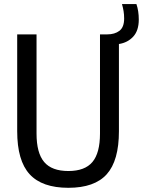

<svg xmlns="http://www.w3.org/2000/svg" viewBox="-20 -908 698 938"><path d="M314 9.5Q185.5 9.5 124.8 -56.8Q64 -123 64 -267V-740H158.5V-255.5Q158.5 -160.5 195.8 -116.5Q233 -72.5 314 -72.5Q394.5 -72.5 431.5 -116.5Q468.5 -160.5 468.5 -255.5V-740H503.5Q540.5 -740 563.5 -757.5Q586.5 -775 586.5 -817.5Q586.5 -836.5 583.8 -853.2Q581 -870 576 -888H646.5Q658 -854.5 658 -812.5Q658 -758.5 630.8 -729Q603.5 -699.5 561 -693V-267Q561 -123 501.5 -56.8Q442 9.5 314 9.5Z"/></svg>

Font: Encode Sans Condensed Medium
Style: Regular
Weight: 500
Width: 3
Designer: Multiple Designers
Foundry: Impallari Type
Version: Version 3.000; ttfautohint (v1.8.3) -l 8 -r 50 -G 200 -x 14 